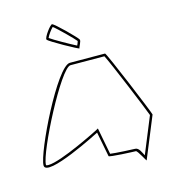

<svg xmlns="http://www.w3.org/2000/svg" viewBox="-133 -1064 1040 1160"><g transform="rotate(-15 386.5 -484.5)"><path d="M30 -145C30 -65 394 -253 394 -253L424 -98C425 -90 580 -84 591 -84C602 -84 640 -6 640 -14L746 -272C746 -282 572 -702 564 -702C564 -702 425 -703 344 -703C263 -703 30 -225 30 -145ZM45 -145C45 -222 283 -688 344 -688C413 -688 526 -687 556 -687C584 -633 714 -318 730 -273L637 -46C627 -63 615 -99 591 -99C583 -99 469 -104 437 -109L405 -276L387 -266C387 -266 139 -140 60 -140C43 -140 45 -144 45 -145ZM244 -875C250 -862 424 -766 423 -772C422 -780 445 -814 438 -824C432 -837 313 -956 300 -956C288 -956 238 -888 244 -875ZM259 -881C265 -897 288 -928 300 -939C327 -919 413 -833 424 -818C423 -813 418 -800 414 -792C376 -811 282 -864 259 -881Z"/></g></svg>

Font: Ampere
Style: OuLn
Weight: 400
Version: Version 1